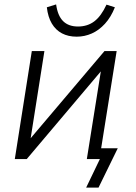

<svg xmlns="http://www.w3.org/2000/svg" viewBox="-20 -720 617 869"><path d="M370 129 432 0H374L382 -49H513L426 129ZM47 0 124 -489H181L114 -64H93L453 -489H508L430 0H373L441 -426H461L101 0ZM327 -554Q289 -554 260.5 -569Q232 -584 214.5 -613.5Q197 -643 192 -687L234 -700Q241 -649 265.5 -624.5Q290 -600 333 -600Q376 -600 407 -623.5Q438 -647 462 -699L500 -687Q482 -642 455 -612.5Q428 -583 395.5 -568.5Q363 -554 327 -554Z"/></svg>

Font: Nunito Sans 10pt SemiCondensed Light
Style: Italic
Weight: 300
Width: 4
Italic angle: -9°
Designer: Vernon Adams
Foundry: Vernon Adams
Version: Version 3.101;gftools[0.9.27]